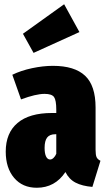

<svg xmlns="http://www.w3.org/2000/svg" viewBox="-20 -864 500 904"><path d="M453 -107 415 16Q367 12 336 -4Q305 -20 288 -54Q239 20 153 20Q86 20 46.5 -26.5Q7 -73 7 -150Q7 -238 62.5 -285Q118 -332 225 -332H245V-347Q245 -392 234.5 -407Q224 -422 190 -422Q149 -422 79 -396L38 -512Q79 -532 131 -543Q183 -554 229 -554Q331 -554 380.5 -507.5Q430 -461 430 -358V-159Q430 -135 434.5 -124.5Q439 -114 453 -107ZM245 -140V-232H241Q214 -232 202 -216.5Q190 -201 190 -168Q190 -141 197 -127Q204 -113 216 -113Q224 -113 232 -120.5Q240 -128 245 -140ZM282 -844 354 -713 138 -615 88 -705Z"/></svg>

Font: Fira Sans Extra Condensed Black
Style: Regular
Weight: 900
Width: 1
Designer: Carrois Corporate & Edenspiekermann AG
Foundry: Carrois Corporate GbR & Edenspiekermann AG
Version: Version 4.203